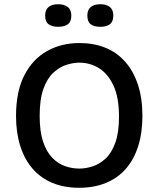

<svg xmlns="http://www.w3.org/2000/svg" viewBox="-20 -877 751 910"><path d="M355 13Q283 13 227.5 -10.5Q172 -34 134 -78Q96 -122 76 -185Q56 -248 56 -327Q56 -443 95 -519.5Q134 -596 202 -634.5Q270 -673 357 -673Q425 -673 480 -650.5Q535 -628 574 -583.5Q613 -539 634 -475Q655 -411 655 -328Q655 -248 635 -184.5Q615 -121 576.5 -77Q538 -33 482 -10Q426 13 355 13ZM356 -78Q386 -78 419 -88.5Q452 -99 480.5 -125.5Q509 -152 526.5 -200.5Q544 -249 544 -324Q544 -414 518.5 -470Q493 -526 450.5 -553Q408 -580 356 -580Q328 -580 295.5 -570Q263 -560 233.5 -533Q204 -506 186 -456.5Q168 -407 168 -328Q168 -254 184 -206Q200 -158 227.5 -129.5Q255 -101 288.5 -89.5Q322 -78 356 -78ZM456 -750Q426 -750 410 -762Q394 -774 394 -803Q394 -831 410.5 -844Q427 -857 456 -857Q484 -857 500.5 -844Q517 -831 517 -803Q517 -774 500.5 -762Q484 -750 456 -750ZM255 -750Q227 -750 210.5 -762Q194 -774 194 -803Q194 -831 210.5 -844Q227 -857 255 -857Q284 -857 301 -844Q318 -831 318 -803Q318 -774 301.5 -762Q285 -750 255 -750Z"/></svg>

Font: Bricolage Grotesque 48pt Condensed ExtraBold Medium
Style: Regular
Weight: 500
Version: Version 1.000;gftools[0.9.30]